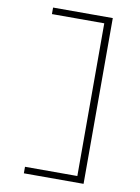

<svg xmlns="http://www.w3.org/2000/svg" viewBox="-102 -891 805 1102"><g transform="rotate(10 300.0 -340.0)"><path d="M116 143V105H421V-785H116V-823H464V143Z"/></g></svg>

Font: Iosevka Curly XLtEx
Style: Regular
Weight: 200
Width: 7
Monospace: yes
Designer: Belleve Invis
Foundry: Belleve Invis
Version: Version 11.1.0; ttfautohint (v1.8.3)